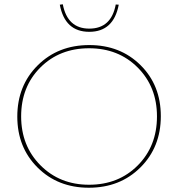

<svg xmlns="http://www.w3.org/2000/svg" viewBox="-20 -874 834 899"><path d="M536 -852 522 -853Q501 -740 398 -740Q296 -740 274 -854L260 -852Q284 -725 398 -725Q512 -725 536 -852ZM396 5Q251 5 156 -89.5Q61 -184 61 -328Q61 -473 156.5 -568Q252 -663 398 -663Q543 -663 638 -569Q733 -475 733 -330Q733 -185 637.5 -90Q542 5 396 5ZM397 -9Q535 -9 625 -99.5Q715 -190 715 -329Q715 -467 625 -557.5Q535 -648 397 -648Q259 -648 169 -558Q79 -468 79 -329Q79 -191 169.5 -100Q260 -9 397 -9Z"/></svg>

Font: EauTestSC Thin
Style: Regular
Weight: 250
Designer: Christian Thalmann (Catharsis Fonts)
Version: Version 0.001;PS 000.001;hotconv 1.0.88;makeotf.lib2.5.64775